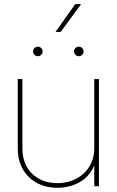

<svg xmlns="http://www.w3.org/2000/svg" viewBox="-20 -896 561 924"><path d="M255.9 7.8C333 7.8 404.8 -27.8 433.6 -100.1V0H456.1V-515.6H433.6V-179.7C433.6 -84 357.4 -14.6 255.9 -14.6C156.7 -14.6 87.9 -80.6 87.9 -179.7V-515.6H65.4V-179.7C65.4 -67.9 144 7.8 255.9 7.8ZM359.4 -625.5C372.1 -625.5 382.3 -635.7 382.3 -648.4C382.3 -661.1 372.1 -671.4 359.4 -671.4C346.7 -671.4 336.4 -661.1 336.4 -648.4C336.4 -635.7 346.7 -625.5 359.4 -625.5ZM162.1 -625.5C174.8 -625.5 185.1 -635.7 185.1 -648.4C185.1 -661.1 174.8 -671.4 162.1 -671.4C149.4 -671.4 139.2 -661.1 139.2 -648.4C139.2 -635.7 149.4 -625.5 162.1 -625.5ZM247.1 -742.2H272L370.1 -876H341.8Z"/></svg>

Font: Raveo Display Display Thin
Style: Regular
Weight: 100
Designer: Jakub Foglar, Rasmus Andersson (Inter)
Foundry: Jakubfoglar.com
Version: Version 1.100;Glyphs 3.2.3 (3260)